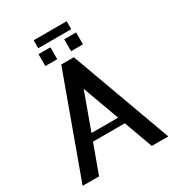

<svg xmlns="http://www.w3.org/2000/svg" viewBox="-213 -1036 1059 1161"><g transform="rotate(-30 317.0 -455.5)"><path d="M19 0ZM19 0ZM448.7 -740.2ZM186 -823.2H269V-740.2H186ZM365.7 -823.2H448.7V-740.2H365.7ZM361.8 -700.2 617.2 0H502L429.2 -200.2H207L133.8 0H19L273.9 -700.2ZM317.9 -504.9 225.1 -250H411.1ZM202.6 -910.6H433.1V-855H202.6Z"/></g></svg>

Font: Pfennig
Style: Bold
Weight: 700
Version: Version 20120410 ; ttfautohint (v0.8)